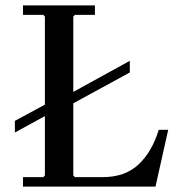

<svg xmlns="http://www.w3.org/2000/svg" viewBox="-20 -690 657 710"><path d="M567 -210H602L555 0H65V-35H140L146 -41V-629L140 -635H65V-670H331V-635H257L251 -629V-41L257 -35H360Q442 -35 492 -81.5Q542 -128 567 -210ZM35 -200V-243L207 -336V-326L460 -465V-422L207 -284V-294Z"/></svg>

Font: Brygada 1918 Medium
Style: Regular
Weight: 500
Designer: Mateusz Machalski | Borys Kosmynka | Przemek Hoffer
Foundry: NIEPODLEGLA 2018
Version: Version 3.006